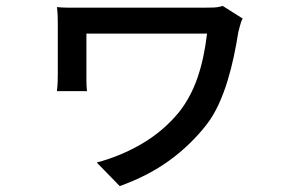

<svg xmlns="http://www.w3.org/2000/svg" viewBox="-20 -545 996 651"><path d="M803 -482Q798 -475 794 -459Q790 -443 788 -436Q782 -397 773 -354.5Q764 -312 751.5 -271Q739 -230 721.5 -191.5Q704 -153 680 -122Q626 -53 554.5 -1Q483 51 386 86L308 6Q391 -16 463.5 -59Q536 -102 588 -166Q627 -216 649.5 -281Q672 -346 682 -431H273V-296Q273 -288 273 -270.5Q273 -253 275 -236H173Q175 -252 175.5 -267.5Q176 -283 176 -296V-461Q176 -475 175.5 -491Q175 -507 173 -521Q190 -519 214 -519Q238 -519 264 -519H674Q689 -519 704.5 -519.5Q720 -520 735 -525Z"/></svg>

Font: Kinto Sans Med
Style: Regular
Weight: 500
Designer: Authors: Ryoko NISHIZUKA  (kana & ideographs); Paul D. Hunt (Latin, Greek & Cyrillic); Wenlong ZHANG  (bopomofo); Sandol
Foundry: Adobe Systems Incorporated, ookami Inc.
Version: Version 0.001